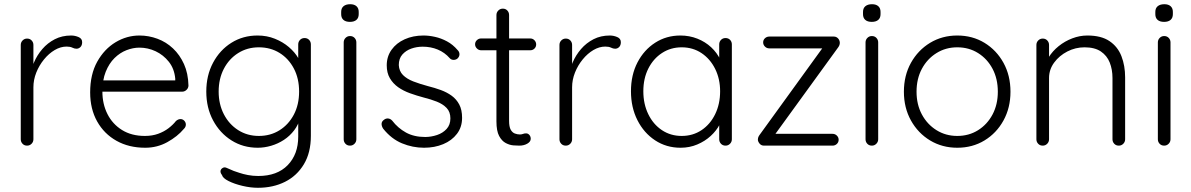

<svg xmlns="http://www.w3.org/2000/svg" viewBox="-20 -691 5651 911"><path d="M108.5 0Q95.2 0 86.9 -8.9Q78.5 -17.8 78.5 -30.2V-477.8Q78.5 -490.2 87.2 -499.1Q96 -508 108.5 -508Q121.8 -508 130.1 -499.1Q138.5 -490.2 138.5 -477.8V-327.5L124 -324.8Q126.8 -360 141.2 -394.6Q155.8 -429.2 180.8 -458.2Q205.8 -487.2 240.1 -504.9Q274.5 -522.5 317.5 -522.5Q335.5 -522.5 352.6 -515.2Q369.8 -508 369.8 -491Q369.8 -476 361.8 -467.9Q353.8 -459.8 342.8 -459.8Q333.5 -459.8 323.2 -464.9Q313 -470 296 -470Q267.5 -470 239.6 -453.6Q211.8 -437.2 188.8 -409.1Q165.8 -381 152.1 -346.6Q138.5 -312.2 138.5 -277V-30.2Q138.5 -17.8 129.8 -8.9Q121 0 108.5 0Z M669 10Q591.5 10 532.8 -22.9Q474 -55.8 440.9 -114.9Q407.8 -174 407.8 -252.5Q407.8 -338 441.2 -398.1Q474.8 -458.2 528.1 -490.4Q581.5 -522.5 641.5 -522.5Q685.8 -522.5 727.1 -507.1Q768.5 -491.8 800.9 -461.2Q833.2 -430.8 853 -386.9Q872.8 -343 874.2 -285.2Q874 -273.2 865 -264.6Q856 -256 844 -256H442.5L430.5 -309.5H824.5L811.5 -297.8V-318Q807.2 -365 781.2 -397.8Q755.2 -430.5 718.4 -447.8Q681.5 -465 641.5 -465Q611.5 -465 580.2 -452.9Q549 -440.8 523.2 -415.4Q497.5 -390 481.6 -350.5Q465.8 -311 465.8 -256.8Q465.8 -197.5 489.8 -149.9Q513.8 -102.2 559 -74.1Q604.2 -46 667.5 -46Q702.2 -46 730.2 -56.1Q758.2 -66.2 779.6 -82.6Q801 -99 815 -117Q825.5 -126 836.2 -126Q847 -126 854.4 -118.1Q861.8 -110.2 861.8 -100Q861.8 -88 851.8 -78.8Q822 -43.2 773.9 -16.6Q725.8 10 669 10Z M1202 -522.5Q1246.2 -522.5 1284.2 -507.2Q1322.2 -492 1350.8 -467.5Q1379.2 -443 1395.2 -415.4Q1411.2 -387.8 1411.2 -362.5L1395 -387V-480.2Q1395 -492.8 1403.4 -501.6Q1411.8 -510.5 1425 -510.5Q1438.2 -510.5 1446.6 -501.8Q1455 -493 1455 -480.2V-46.5Q1455 33 1422 88.1Q1389 143.2 1332.5 171.6Q1276 200 1203.8 200Q1168.8 200 1130.4 190.9Q1092 181.8 1064.5 168Q1037 154.2 1033.2 139.2Q1025.8 130 1026.2 121.4Q1026.8 112.8 1034.5 107.2Q1044.2 100 1055.6 105.6Q1067 111.2 1089 120Q1098.2 123 1115.6 129Q1133 135 1156.4 139.5Q1179.8 144 1205.2 144Q1295.2 144 1345.1 92.6Q1395 41.2 1395 -42.5V-138.5L1405.5 -135.5Q1396.5 -100 1375.9 -72.9Q1355.2 -45.8 1327.2 -27.4Q1299.2 -9 1266.9 0.5Q1234.5 10 1203 10Q1133.5 10 1078.4 -24.8Q1023.2 -59.5 991 -119.8Q958.8 -180 958.8 -256.5Q958.8 -333.2 991 -393.5Q1023.2 -453.8 1078.1 -488.1Q1133 -522.5 1202 -522.5ZM1208.2 -466.5Q1153.5 -466.5 1110.1 -439.2Q1066.8 -412 1042.1 -364.6Q1017.5 -317.2 1017.5 -256.5Q1017.5 -196.8 1042.1 -149Q1066.8 -101.2 1110.1 -73.6Q1153.5 -46 1208.2 -46Q1263.2 -46 1306.2 -72.9Q1349.2 -99.8 1374.2 -147.1Q1399.2 -194.5 1399.2 -256.5Q1399.2 -318.8 1374.2 -366.1Q1349.2 -413.5 1306.2 -440Q1263.2 -466.5 1208.2 -466.5Z M1670.8 -489.8V-30.2Q1670.8 -17.8 1662 -8.9Q1653.2 0 1640.8 0Q1627.5 0 1619.1 -8.9Q1610.8 -17.8 1610.8 -30.2V-489.8Q1610.8 -502.2 1619.5 -511.1Q1628.2 -520 1640.8 -520Q1654 -520 1662.4 -511.1Q1670.8 -502.2 1670.8 -489.8ZM1640.5 -587.2Q1620 -587.2 1609.4 -596.8Q1598.8 -606.2 1598.8 -623.8V-634.5Q1598.8 -652.2 1610.1 -661.6Q1621.5 -671 1641.5 -671Q1660.8 -671 1671.4 -661.5Q1682 -652 1682 -634.5V-623.8Q1682 -606 1671.1 -596.6Q1660.2 -587.2 1640.5 -587.2Z M1797.8 -80.8Q1790 -93.2 1790.6 -104.4Q1791.2 -115.5 1802.8 -123.2Q1810.5 -129.5 1821.4 -128.8Q1832.2 -128 1841 -118.5Q1867.8 -83.5 1906.1 -62.2Q1944.5 -41 1997.8 -41Q2026.2 -41.2 2053.6 -50.4Q2081 -59.5 2099 -79.1Q2117 -98.8 2117 -129.2Q2117 -160.2 2099 -178.9Q2081 -197.5 2052.4 -208.8Q2023.8 -220 1991.5 -228Q1957.5 -237 1925.8 -248.4Q1894 -259.8 1869.2 -277.2Q1844.5 -294.8 1829.8 -320Q1815 -345.2 1815 -381Q1815 -422.8 1837.8 -454.8Q1860.5 -486.8 1900.1 -504.6Q1939.8 -522.5 1989.5 -522.5Q2015.2 -522.5 2044 -516.1Q2072.8 -509.8 2100.8 -494.8Q2128.8 -479.8 2151.2 -453.5Q2160 -445.2 2160.1 -433.6Q2160.2 -422 2149.8 -412.5Q2141.5 -406.5 2131.2 -406.9Q2121 -407.2 2114 -414.8Q2090.2 -442 2057.2 -455.8Q2024.2 -469.5 1985.8 -469.5Q1957.2 -469.5 1931.5 -460.4Q1905.8 -451.2 1889 -432.2Q1872.2 -413.2 1872.2 -382.2Q1873.8 -353.2 1892.1 -334.9Q1910.5 -316.5 1941.2 -304.6Q1972 -292.8 2010 -282.5Q2042.2 -274.5 2071.4 -263.9Q2100.5 -253.2 2123.1 -236.8Q2145.8 -220.2 2159.1 -195.1Q2172.5 -170 2172.5 -132Q2172.5 -87.8 2148.1 -55.9Q2123.8 -24 2082.9 -7Q2042 10 1992 10Q1938.2 10 1887.5 -10.9Q1836.8 -31.8 1797.8 -80.8Z M2262.5 -508.5H2495.8Q2507.8 -508.5 2515.9 -500Q2524 -491.5 2524 -480.2Q2524 -468.5 2515.9 -460.5Q2507.8 -452.5 2495.8 -452.5H2262.5Q2251.2 -452.5 2242.8 -461Q2234.2 -469.5 2234.2 -480.8Q2234.2 -492.5 2242.8 -500.5Q2251.2 -508.5 2262.5 -508.5ZM2365.8 -650Q2379 -650 2387.2 -641.1Q2395.5 -632.2 2395.5 -619.8V-117.8Q2395.5 -89.5 2403.2 -75.6Q2411 -61.8 2423.1 -57.4Q2435.2 -53 2447 -53Q2455.2 -53 2461.5 -55.6Q2467.8 -58.2 2476.2 -58.2Q2485 -58.2 2491.6 -50.9Q2498.2 -43.5 2498.2 -32.5Q2498.2 -18.8 2482 -9.4Q2465.8 0 2444.2 0Q2434.5 0 2416.5 -1.2Q2398.5 -2.5 2379.8 -12.2Q2361 -22 2348.2 -45.9Q2335.5 -69.8 2335.5 -115V-619.8Q2335.5 -632.2 2344.4 -641.1Q2353.2 -650 2365.8 -650Z M2664.5 0Q2651.2 0 2642.9 -8.9Q2634.5 -17.8 2634.5 -30.2V-477.8Q2634.5 -490.2 2643.2 -499.1Q2652 -508 2664.5 -508Q2677.8 -508 2686.1 -499.1Q2694.5 -490.2 2694.5 -477.8V-327.5L2680 -324.8Q2682.8 -360 2697.2 -394.6Q2711.8 -429.2 2736.8 -458.2Q2761.8 -487.2 2796.1 -504.9Q2830.5 -522.5 2873.5 -522.5Q2891.5 -522.5 2908.6 -515.2Q2925.8 -508 2925.8 -491Q2925.8 -476 2917.8 -467.9Q2909.8 -459.8 2898.8 -459.8Q2889.5 -459.8 2879.2 -464.9Q2869 -470 2852 -470Q2823.5 -470 2795.6 -453.6Q2767.8 -437.2 2744.8 -409.1Q2721.8 -381 2708.1 -346.6Q2694.5 -312.2 2694.5 -277V-30.2Q2694.5 -17.8 2685.8 -8.9Q2677 0 2664.5 0Z M3422.5 -510.5Q3435.8 -510.5 3444.1 -501.8Q3452.5 -493 3452.5 -480.2V-30.2Q3452.5 -17.8 3443.8 -8.9Q3435 0 3422.5 0Q3409.2 0 3400.9 -8.9Q3392.5 -17.8 3392.5 -30.2V-149L3410 -156.5Q3410 -129.2 3394.5 -99.9Q3379 -70.5 3352 -45.8Q3325 -21 3288.4 -5.5Q3251.8 10 3209.2 10Q3141.8 10 3088.4 -25.1Q3035 -60.2 3004.4 -120.9Q2973.8 -181.5 2973.8 -258Q2973.8 -335.5 3004.8 -395Q3035.8 -454.5 3088.9 -488.5Q3142 -522.5 3208.2 -522.5Q3251.2 -522.5 3288.8 -507.6Q3326.2 -492.8 3354.2 -466.8Q3382.2 -440.8 3397.9 -407.5Q3413.5 -374.2 3413.5 -337.8L3392.5 -353.2V-480.2Q3392.5 -492.8 3400.9 -501.6Q3409.2 -510.5 3422.5 -510.5ZM3214.5 -46Q3267.5 -46 3308.8 -73.6Q3350 -101.2 3373.4 -149.4Q3396.8 -197.5 3396.8 -258Q3396.8 -316.5 3373.4 -363.9Q3350 -411.2 3308.8 -438.9Q3267.5 -466.5 3214.5 -466.5Q3162.5 -466.5 3121.2 -439.6Q3080 -412.8 3056.2 -365.8Q3032.5 -318.8 3032.5 -258Q3032.5 -197.5 3055.9 -149.4Q3079.2 -101.2 3120.5 -73.6Q3161.8 -46 3214.5 -46Z M3644.2 -56H3930.2Q3942.2 -56 3950.8 -47.6Q3959.2 -39.2 3959.2 -28Q3959.2 -16.2 3950.8 -8.1Q3942.2 0 3930.2 0H3605.2Q3591.5 0 3583.6 -10.1Q3575.8 -20.2 3576 -28.5Q3576.2 -35.2 3578.1 -40.4Q3580 -45.5 3584.5 -51.5L3888.2 -471L3891.5 -461.5H3630Q3618 -461.5 3609.5 -470Q3601 -478.5 3601 -489.8Q3601 -501.5 3609.5 -509.5Q3618 -517.5 3630 -517.5H3936.5Q3948.2 -517.5 3956.4 -508.8Q3964.5 -500 3964.8 -487.5Q3964.5 -482 3962.8 -476.9Q3961 -471.8 3956.8 -466L3655.5 -50.8Z M4146.8 -489.8V-30.2Q4146.8 -17.8 4138 -8.9Q4129.2 0 4116.8 0Q4103.5 0 4095.1 -8.9Q4086.8 -17.8 4086.8 -30.2V-489.8Q4086.8 -502.2 4095.5 -511.1Q4104.2 -520 4116.8 -520Q4130 -520 4138.4 -511.1Q4146.8 -502.2 4146.8 -489.8ZM4116.5 -587.2Q4096 -587.2 4085.4 -596.8Q4074.8 -606.2 4074.8 -623.8V-634.5Q4074.8 -652.2 4086.1 -661.6Q4097.5 -671 4117.5 -671Q4136.8 -671 4147.4 -661.5Q4158 -652 4158 -634.5V-623.8Q4158 -606 4147.1 -596.6Q4136.2 -587.2 4116.5 -587.2Z M4774.5 -255.8Q4774.5 -179.8 4741.4 -119.5Q4708.2 -59.2 4651.2 -24.6Q4594.2 10 4522 10Q4450.5 10 4393.1 -24.6Q4335.8 -59.2 4302.2 -119.5Q4268.8 -179.8 4268.8 -255.8Q4268.8 -332.5 4302.2 -392.8Q4335.8 -453 4393.1 -487.8Q4450.5 -522.5 4522 -522.5Q4594.2 -522.5 4651.2 -487.8Q4708.2 -453 4741.4 -392.8Q4774.5 -332.5 4774.5 -255.8ZM4714.5 -255.8Q4714.5 -317.2 4689.5 -364.5Q4664.5 -411.8 4621 -439.1Q4577.5 -466.5 4522 -466.5Q4467.2 -466.5 4423.4 -439.1Q4379.5 -411.8 4354.1 -364.5Q4328.8 -317.2 4328.8 -255.8Q4328.8 -195.2 4354.1 -148Q4379.5 -100.8 4423.4 -73.4Q4467.2 -46 4522 -46Q4577.5 -46 4621 -73.4Q4664.5 -100.8 4689.5 -148Q4714.5 -195.2 4714.5 -255.8Z M5139.2 -522.5Q5205 -522.5 5244.2 -496Q5283.5 -469.5 5301 -424.4Q5318.5 -379.2 5318.5 -323.8V-30.2Q5318.5 -17.8 5309.8 -8.9Q5301 0 5288.5 0Q5275.2 0 5266.9 -8.9Q5258.5 -17.8 5258.5 -30.2V-320.8Q5258.5 -361.2 5245.5 -394.1Q5232.5 -427 5203.4 -446.8Q5174.2 -466.5 5125.8 -466.5Q5082.8 -466.5 5044.4 -446.8Q5006 -427 4981.8 -394.1Q4957.5 -361.2 4957.5 -320.8V-30.2Q4957.5 -17.8 4948.8 -8.9Q4940 0 4927.5 0Q4914.2 0 4905.9 -8.9Q4897.5 -17.8 4897.5 -30.2V-477.8Q4897.5 -490.2 4906.2 -499.1Q4915 -508 4927.5 -508Q4940.8 -508 4949.1 -499.1Q4957.5 -490.2 4957.5 -477.8V-393.5L4935 -358.2Q4937.2 -389.5 4955.8 -419.1Q4974.2 -448.8 5003.2 -472.1Q5032.2 -495.5 5067.6 -509Q5103 -522.5 5139.2 -522.5Z M5533.8 -489.8V-30.2Q5533.8 -17.8 5525 -8.9Q5516.2 0 5503.8 0Q5490.5 0 5482.1 -8.9Q5473.8 -17.8 5473.8 -30.2V-489.8Q5473.8 -502.2 5482.5 -511.1Q5491.2 -520 5503.8 -520Q5517 -520 5525.4 -511.1Q5533.8 -502.2 5533.8 -489.8ZM5503.5 -587.2Q5483 -587.2 5472.4 -596.8Q5461.8 -606.2 5461.8 -623.8V-634.5Q5461.8 -652.2 5473.1 -661.6Q5484.5 -671 5504.5 -671Q5523.8 -671 5534.4 -661.5Q5545 -652 5545 -634.5V-623.8Q5545 -606 5534.1 -596.6Q5523.2 -587.2 5503.5 -587.2Z"/></svg>

Font: Quicksand Variable Light
Style: Regular
Weight: 300
Designer: Andrew Paglinawan
Foundry: Andrew Paglinawan
Version: Version 3.004